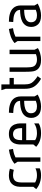

<svg xmlns="http://www.w3.org/2000/svg" viewBox="1073 -1683 620 2806"><g transform="rotate(-90 1383.0 -280.0)"><path d="M303.7 -388.2Q284.7 -393.6 263.2 -396.7Q241.7 -399.9 223.6 -399.9Q205.6 -399.9 191.9 -396.5Q178.2 -393.1 168.2 -387.9Q158.2 -382.8 151.6 -377Q145 -371.1 141.6 -366.2Q133.3 -355.5 128.9 -342.3Q124.5 -329.1 122.3 -315.7Q120.1 -302.2 119.9 -289.1Q119.6 -275.9 119.6 -265.1V-76.2Q144.5 -62.5 169.4 -56.2Q194.3 -49.8 223.6 -49.8Q251.5 -49.8 276.1 -54.9Q300.8 -60.1 325.7 -71.8V-8.8Q300.8 1 276.4 5.4Q252 9.8 222.7 9.8Q184.1 9.8 152.6 2.7Q121.1 -4.4 96.2 -14.9Q71.3 -25.4 52.7 -37.8Q34.2 -50.3 21.5 -61L55.7 -102.1V-265.1Q55.7 -278.8 55.9 -297.4Q56.2 -315.9 59.8 -336.2Q63.5 -356.4 72.5 -377.2Q81.5 -397.9 98.6 -416Q113.3 -431.2 129.6 -439.9Q146 -448.7 162.8 -453.1Q179.7 -457.5 195.8 -458.7Q211.9 -460 225.6 -460Q252 -460 275.1 -456.1Q298.3 -452.1 320.3 -445.8Z M421.9 -333 392.6 -377.9Q437 -414.6 489.7 -433.1Q542.5 -451.7 598.6 -460L609.9 -399.9Q561 -392.6 532.5 -383.1Q503.9 -373.5 485.8 -363.8V0H421.9Z M913.1 -267.1Q913.1 -277.8 912.8 -290.8Q912.6 -303.7 910.9 -316.9Q909.2 -330.1 905.5 -343Q901.9 -356 895 -366.2Q891.6 -371.1 886 -377Q880.4 -382.8 872.1 -387.9Q863.8 -393.1 852.1 -396.5Q840.3 -399.9 825.2 -399.9Q810.5 -399.9 799.1 -396.5Q787.6 -393.1 779.1 -387.9Q770.5 -382.8 764.9 -377Q759.3 -371.1 755.9 -366.2Q749 -355.5 745.4 -342.8Q741.7 -330.1 740.2 -316.7Q738.8 -303.2 738.5 -290.5Q738.3 -277.8 738.3 -267.1ZM738.3 -207V-76.2Q761.7 -60.5 788.6 -55.2Q815.4 -49.8 838.9 -49.8Q881.8 -49.8 916.3 -59.3Q950.7 -68.8 982.9 -90.8V-23.9Q952.1 -5.9 917 2Q881.8 9.8 840.3 9.8Q776.4 9.8 728 -8.1Q679.7 -25.9 640.1 -61L674.3 -102.1V-265.1V-282.2Q674.3 -296.4 675.3 -313.2Q676.3 -330.1 679.9 -347.9Q683.6 -365.7 691.4 -383.1Q699.2 -400.4 712.9 -416Q726.6 -431.2 741.5 -439.9Q756.3 -448.7 771.5 -453.1Q786.6 -457.5 801 -458.7Q815.4 -460 828.1 -460Q840.3 -460 855 -458.7Q869.6 -457.5 884.8 -453.1Q899.9 -448.7 914.8 -439.9Q929.7 -431.2 942.9 -416Q958.5 -397.9 966.8 -377.2Q975.1 -356.4 978.8 -336.2Q982.4 -315.9 982.7 -297.4Q982.9 -278.8 982.9 -265.1V-207Z M1139.2 -460Q1167 -460 1195.6 -457Q1224.1 -454.1 1250.5 -446.8Q1276.9 -439.5 1300 -426.8Q1323.2 -414.1 1340.3 -394.5Q1357.4 -375 1367.2 -348.1Q1377 -321.3 1377 -285.2V-85L1403.8 -39.1Q1356.9 -12.7 1312.3 -1.5Q1267.6 9.8 1229 9.8Q1204.6 9.8 1185.1 6.6Q1165.5 3.4 1150.1 -2.2Q1134.8 -7.8 1123.3 -15.1Q1111.8 -22.5 1103 -30.8Q1086.4 -47.9 1074.7 -73.2Q1063 -98.6 1063 -130.9Q1063 -181.2 1084.2 -213.4Q1105.5 -245.6 1140.4 -263.9Q1175.3 -282.2 1220.2 -289.3Q1265.1 -296.4 1313 -296.9Q1310.5 -329.6 1293.2 -349.1Q1275.9 -368.7 1250 -378.9Q1224.1 -389.2 1193.6 -392.6Q1163.1 -396 1134.3 -397ZM1313 -236.8Q1296.9 -236.8 1277.3 -235.8Q1257.8 -234.9 1237.5 -231.4Q1217.3 -228 1198 -221.4Q1178.7 -214.8 1163.8 -204.1Q1148.9 -193.4 1139.9 -177Q1130.9 -160.6 1130.9 -138.2Q1130.9 -109.9 1140.6 -92.5Q1150.4 -75.2 1165.5 -65.7Q1180.7 -56.2 1198 -53Q1215.3 -49.8 1231 -49.8Q1255.9 -49.8 1275.4 -54.7Q1294.9 -59.6 1313 -66.9Z M1552.2 -569.8V-450.2H1647V-388.2H1552.2V-258.8V-236.3Q1552.2 -211.4 1555.7 -183.3Q1559.1 -155.3 1574.2 -128.9Q1581.1 -117.2 1592.5 -105Q1604 -92.8 1617.4 -80.8Q1630.9 -68.8 1645.5 -58.3Q1660.2 -47.9 1673.3 -40L1635.3 9.8Q1620.6 2 1605.5 -8.1Q1590.3 -18.1 1576.4 -29.8Q1562.5 -41.5 1550 -54.2Q1537.6 -66.9 1528.3 -80.1Q1514.6 -99.1 1506.8 -118.2Q1499 -137.2 1494.9 -156.5Q1490.7 -175.8 1489.5 -194.8Q1488.3 -213.9 1488.3 -232.9V-506.8L1468.3 -569.8Z M2083 -36.1Q2069.8 -28.3 2052.5 -20Q2035.2 -11.7 2013.4 -5.1Q1991.7 1.5 1965.8 5.6Q1939.9 9.8 1910.2 9.8Q1891.1 9.8 1869.1 7.1Q1847.2 4.4 1825.7 -3.9Q1804.2 -12.2 1785.6 -27.6Q1767.1 -43 1754.9 -68.8Q1749.5 -80.1 1746.1 -94.2Q1742.7 -108.4 1740.5 -129.2Q1738.3 -149.9 1737.5 -178.5Q1736.8 -207 1736.8 -247.1V-450.2H1800.8V-245.1Q1800.8 -211.9 1801.5 -187Q1802.2 -162.1 1804.2 -143.8Q1806.2 -125.5 1809.8 -112.8Q1813.5 -100.1 1819.8 -90.8Q1824.2 -84 1831.8 -76.7Q1839.4 -69.3 1850.6 -63.5Q1861.8 -57.6 1877.7 -53.7Q1893.6 -49.8 1915 -49.8Q1939 -49.8 1958.7 -54Q1978.5 -58.1 1995.1 -64.9V-450.2H2059.1V-85Z M2186 -333 2156.7 -377.9Q2201.2 -414.6 2253.9 -433.1Q2306.6 -451.7 2362.8 -460L2374 -399.9Q2325.2 -392.6 2296.6 -383.1Q2268.1 -373.5 2250 -363.8V0H2186Z M2468.8 -460Q2496.6 -460 2525.1 -457Q2553.7 -454.1 2580.1 -446.8Q2606.4 -439.5 2629.6 -426.8Q2652.8 -414.1 2669.9 -394.5Q2687 -375 2696.8 -348.1Q2706.5 -321.3 2706.5 -285.2V-85L2733.4 -39.1Q2686.5 -12.7 2641.8 -1.5Q2597.2 9.8 2558.6 9.8Q2534.2 9.8 2514.6 6.6Q2495.1 3.4 2479.7 -2.2Q2464.4 -7.8 2452.9 -15.1Q2441.4 -22.5 2432.6 -30.8Q2416 -47.9 2404.3 -73.2Q2392.6 -98.6 2392.6 -130.9Q2392.6 -181.2 2413.8 -213.4Q2435.1 -245.6 2470 -263.9Q2504.9 -282.2 2549.8 -289.3Q2594.7 -296.4 2642.6 -296.9Q2640.1 -329.6 2622.8 -349.1Q2605.5 -368.7 2579.6 -378.9Q2553.7 -389.2 2523.2 -392.6Q2492.7 -396 2463.9 -397ZM2642.6 -236.8Q2626.5 -236.8 2606.9 -235.8Q2587.4 -234.9 2567.1 -231.4Q2546.9 -228 2527.6 -221.4Q2508.3 -214.8 2493.4 -204.1Q2478.5 -193.4 2469.5 -177Q2460.4 -160.6 2460.4 -138.2Q2460.4 -109.9 2470.2 -92.5Q2480 -75.2 2495.1 -65.7Q2510.3 -56.2 2527.6 -53Q2544.9 -49.8 2560.5 -49.8Q2585.4 -49.8 2605 -54.7Q2624.5 -59.6 2642.6 -66.9Z"/></g></svg>

Font: Aubrey
Style: Regular
Weight: 400
Designer: Gayaneh Bagdasaryan | Cyreal.org
Foundry: Gayaneh Bagdasaryan | Cyreal.org
Version: Version 1.000